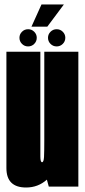

<svg xmlns="http://www.w3.org/2000/svg" viewBox="-20 -830 378 854"><path d="M197 0 188.5 -31Q149.5 4 96 4Q8.5 4 8.5 -82.5V-600H159.5V-134Q159.5 -108.5 167 -108.5Q174.5 -108.5 175.8 -132Q177 -155.5 177 -206.5V-600H328.5V0ZM105 -623.5Q89 -623.5 77.8 -634.8Q66.5 -646 66.5 -662Q66.5 -677.5 77.8 -688.8Q89 -700 105 -700Q121 -700 132.2 -688.8Q143.5 -677.5 143.5 -662Q143.5 -646 132.2 -634.8Q121 -623.5 105 -623.5ZM232 -623.5Q216 -623.5 204.8 -634.8Q193.5 -646 193.5 -662Q193.5 -677.5 204.8 -688.8Q216 -700 232 -700Q248 -700 259.2 -688.8Q270.5 -677.5 270.5 -662Q270.5 -646 259.2 -634.8Q248 -623.5 232 -623.5ZM120 -711.5 164.5 -810H264L190.5 -711.5Z"/></svg>

Font: Anybody UltraCondensed ExtraBold
Style: Regular
Weight: 800
Width: 1
Designer: Tyler Finck
Foundry: Etcetera Type Company
Version: Version 1.010; ttfautohint (v1.8.3) -l 8 -r 50 -G 200 -x 14 